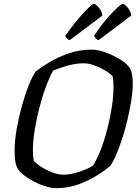

<svg xmlns="http://www.w3.org/2000/svg" viewBox="-20 -978 718 998"><path d="M273 0Q238 0 197 -16Q156 -32 121.5 -55Q87 -78 73 -100Q63 -116 59.5 -140Q56 -164 56 -195Q56 -246 66.5 -306.5Q77 -367 93.5 -426.5Q110 -486 129 -534Q148 -582 166 -607Q194 -629 238.5 -655.5Q283 -682 338.5 -701Q394 -720 456 -720Q490 -720 530.5 -705Q571 -690 606 -668Q641 -646 656 -623Q664 -607 667 -586Q670 -565 670 -541Q670 -504 662.5 -456.5Q655 -409 643 -357.5Q631 -306 615.5 -258.5Q600 -211 584 -173.5Q568 -136 553 -116Q527 -93 484 -66Q441 -39 387 -19.5Q333 0 273 0ZM308 -70Q338 -70 369.5 -78.5Q401 -87 426.5 -98Q452 -109 463 -117Q484 -149 503.5 -199.5Q523 -250 538 -308Q553 -366 561.5 -423Q570 -480 570 -525Q570 -539 569 -553.5Q568 -568 566 -579Q564 -585 549 -596.5Q534 -608 511.5 -620Q489 -632 463.5 -640.5Q438 -649 416 -649Q374 -649 330.5 -636.5Q287 -624 256 -611Q237 -577 218 -525.5Q199 -474 184 -415Q169 -356 160 -299.5Q151 -243 151 -198Q151 -185 152 -170.5Q153 -156 156 -143Q166 -129 193 -111.5Q220 -94 251.5 -82Q283 -70 308 -70ZM492 -769Q485 -771 478 -778.5Q471 -786 469 -792Q502 -842 534 -879.5Q566 -917 589 -937.5Q612 -958 618 -958Q624 -958 634 -949Q644 -940 652.5 -926Q661 -912 662 -897ZM342 -769Q335 -771 328 -778.5Q321 -786 319 -792Q355 -842 386.5 -879.5Q418 -917 440 -937.5Q462 -958 468 -958Q474 -958 484 -949Q494 -940 502.5 -926Q511 -912 512 -897Z"/></svg>

Font: Texturina 72pt 72pt Medium
Style: Italic
Weight: 500
Italic angle: -11°
Designer: Guillermo Torres Carreño
Foundry: Omnibus-Type
Version: Version 1.002; ttfautohint (v1.8.3)